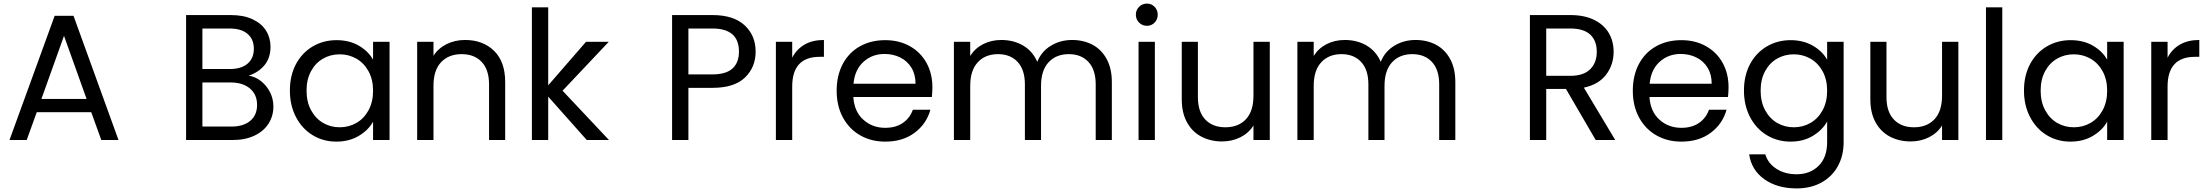

<svg xmlns="http://www.w3.org/2000/svg" viewBox="-20 -781 12316 1071"><path d="M489 -155H185L129 0H33L285 -693H390L641 0H545ZM463 -229 337 -581 211 -229Z M1367 -359Q1405 -353 1436.5 -328Q1468 -303 1486.5 -266Q1505 -229 1505 -187Q1505 -134 1478 -91.5Q1451 -49 1399.5 -24.5Q1348 0 1278 0H1018V-697H1268Q1339 -697 1389 -673.5Q1439 -650 1464 -610Q1489 -570 1489 -520Q1489 -458 1455.5 -417.5Q1422 -377 1367 -359ZM1109 -396H1262Q1326 -396 1361 -426Q1396 -456 1396 -509Q1396 -562 1361 -592Q1326 -622 1260 -622H1109ZM1270 -75Q1338 -75 1376 -107Q1414 -139 1414 -196Q1414 -254 1374 -287.5Q1334 -321 1267 -321H1109V-75Z M1597 -276Q1597 -360 1631 -423.5Q1665 -487 1724.5 -522Q1784 -557 1857 -557Q1929 -557 1982 -526Q2035 -495 2061 -448V-548H2153V0H2061V-102Q2034 -54 1980.5 -22.5Q1927 9 1856 9Q1783 9 1724 -27Q1665 -63 1631 -128Q1597 -193 1597 -276ZM2061 -275Q2061 -337 2036 -383Q2011 -429 1968.5 -453.5Q1926 -478 1875 -478Q1824 -478 1782 -454Q1740 -430 1715 -384Q1690 -338 1690 -276Q1690 -213 1715 -166.5Q1740 -120 1782 -95.5Q1824 -71 1875 -71Q1926 -71 1968.5 -95.5Q2011 -120 2036 -166.5Q2061 -213 2061 -275Z M2574 -558Q2674 -558 2736 -497.5Q2798 -437 2798 -323V0H2708V-310Q2708 -392 2667 -435.5Q2626 -479 2555 -479Q2483 -479 2440.5 -434Q2398 -389 2398 -303V0H2307V-548H2398V-470Q2425 -512 2471.5 -535Q2518 -558 2574 -558Z M3253 0 3038 -242V0H2947V-740H3038V-305L3249 -548H3376L3118 -275L3377 0Z M4195 -493Q4195 -406 4135.5 -348.5Q4076 -291 3954 -291H3820V0H3729V-697H3954Q4072 -697 4133.5 -640Q4195 -583 4195 -493ZM3954 -366Q4030 -366 4066 -399Q4102 -432 4102 -493Q4102 -622 3954 -622H3820V-366Z M4399 -459Q4423 -506 4467.5 -532Q4512 -558 4576 -558V-464H4552Q4399 -464 4399 -298V0H4308V-548H4399Z M5181 -295Q5181 -269 5178 -240H4740Q4745 -159 4795.5 -113.5Q4846 -68 4918 -68Q4977 -68 5016.5 -95.5Q5056 -123 5072 -169H5170Q5148 -90 5082 -40.5Q5016 9 4918 9Q4840 9 4778.5 -26Q4717 -61 4682 -125.5Q4647 -190 4647 -275Q4647 -360 4681 -424Q4715 -488 4776.5 -522.5Q4838 -557 4918 -557Q4996 -557 5056 -523Q5116 -489 5148.5 -429.5Q5181 -370 5181 -295ZM5087 -314Q5087 -366 5064 -403.5Q5041 -441 5001.5 -460.5Q4962 -480 4914 -480Q4845 -480 4796.5 -436Q4748 -392 4741 -314Z M5960 -558Q6024 -558 6074 -531.5Q6124 -505 6153 -452Q6182 -399 6182 -323V0H6092V-310Q6092 -392 6051.5 -435.5Q6011 -479 5942 -479Q5871 -479 5829 -433.5Q5787 -388 5787 -302V0H5697V-310Q5697 -392 5656.5 -435.5Q5616 -479 5547 -479Q5476 -479 5434 -433.5Q5392 -388 5392 -302V0H5301V-548H5392V-469Q5419 -512 5464.5 -535Q5510 -558 5565 -558Q5634 -558 5687 -527Q5740 -496 5766 -436Q5789 -494 5842 -526Q5895 -558 5960 -558Z M6378 -637Q6352 -637 6334 -655Q6316 -673 6316 -699Q6316 -725 6334 -743Q6352 -761 6378 -761Q6403 -761 6420.5 -743Q6438 -725 6438 -699Q6438 -673 6420.5 -655Q6403 -637 6378 -637ZM6422 -548V0H6331V-548Z M7063 -548V0H6972V-81Q6946 -39 6899.5 -15.5Q6853 8 6797 8Q6733 8 6682 -18.5Q6631 -45 6601.5 -98Q6572 -151 6572 -227V-548H6662V-239Q6662 -158 6703 -114.5Q6744 -71 6815 -71Q6888 -71 6930 -116Q6972 -161 6972 -247V-548Z M7876 -558Q7940 -558 7990 -531.5Q8040 -505 8069 -452Q8098 -399 8098 -323V0H8008V-310Q8008 -392 7967.5 -435.5Q7927 -479 7858 -479Q7787 -479 7745 -433.5Q7703 -388 7703 -302V0H7613V-310Q7613 -392 7572.5 -435.5Q7532 -479 7463 -479Q7392 -479 7350 -433.5Q7308 -388 7308 -302V0H7217V-548H7308V-469Q7335 -512 7380.5 -535Q7426 -558 7481 -558Q7550 -558 7603 -527Q7656 -496 7682 -436Q7705 -494 7758 -526Q7811 -558 7876 -558Z M8881 0 8715 -285H8605V0H8514V-697H8739Q8818 -697 8872.5 -670Q8927 -643 8954 -597Q8981 -551 8981 -492Q8981 -420 8939.5 -365Q8898 -310 8815 -292L8990 0ZM8605 -358H8739Q8813 -358 8850 -394.5Q8887 -431 8887 -492Q8887 -554 8850.5 -588Q8814 -622 8739 -622H8605Z M9622 -295Q9622 -269 9619 -240H9181Q9186 -159 9236.5 -113.5Q9287 -68 9359 -68Q9418 -68 9457.5 -95.5Q9497 -123 9513 -169H9611Q9589 -90 9523 -40.5Q9457 9 9359 9Q9281 9 9219.5 -26Q9158 -61 9123 -125.5Q9088 -190 9088 -275Q9088 -360 9122 -424Q9156 -488 9217.5 -522.5Q9279 -557 9359 -557Q9437 -557 9497 -523Q9557 -489 9589.5 -429.5Q9622 -370 9622 -295ZM9528 -314Q9528 -366 9505 -403.5Q9482 -441 9442.5 -460.5Q9403 -480 9355 -480Q9286 -480 9237.5 -436Q9189 -392 9182 -314Z M9968 -557Q10039 -557 10092.5 -526Q10146 -495 10172 -448V-548H10264V12Q10264 87 10232 145.5Q10200 204 10140.5 237Q10081 270 10002 270Q9894 270 9822 219Q9750 168 9737 80H9827Q9842 130 9889 160.5Q9936 191 10002 191Q10077 191 10124.5 144Q10172 97 10172 12V-103Q10145 -55 10092 -23Q10039 9 9968 9Q9895 9 9835.5 -27Q9776 -63 9742 -128Q9708 -193 9708 -276Q9708 -360 9742 -423.5Q9776 -487 9835.5 -522Q9895 -557 9968 -557ZM10172 -275Q10172 -337 10147 -383Q10122 -429 10079.5 -453.5Q10037 -478 9986 -478Q9935 -478 9893 -454Q9851 -430 9826 -384Q9801 -338 9801 -276Q9801 -213 9826 -166.5Q9851 -120 9893 -95.5Q9935 -71 9986 -71Q10037 -71 10079.5 -95.5Q10122 -120 10147 -166.5Q10172 -213 10172 -275Z M10904 -548V0H10813V-81Q10787 -39 10740.5 -15.5Q10694 8 10638 8Q10574 8 10523 -18.5Q10472 -45 10442.5 -98Q10413 -151 10413 -227V-548H10503V-239Q10503 -158 10544 -114.5Q10585 -71 10656 -71Q10729 -71 10771 -116Q10813 -161 10813 -247V-548Z M11149 -740V0H11058V-740Z M11270 -276Q11270 -360 11304 -423.5Q11338 -487 11397.5 -522Q11457 -557 11530 -557Q11602 -557 11655 -526Q11708 -495 11734 -448V-548H11826V0H11734V-102Q11707 -54 11653.5 -22.5Q11600 9 11529 9Q11456 9 11397 -27Q11338 -63 11304 -128Q11270 -193 11270 -276ZM11734 -275Q11734 -337 11709 -383Q11684 -429 11641.5 -453.5Q11599 -478 11548 -478Q11497 -478 11455 -454Q11413 -430 11388 -384Q11363 -338 11363 -276Q11363 -213 11388 -166.5Q11413 -120 11455 -95.5Q11497 -71 11548 -71Q11599 -71 11641.5 -95.5Q11684 -120 11709 -166.5Q11734 -213 11734 -275Z M12071 -459Q12095 -506 12139.5 -532Q12184 -558 12248 -558V-464H12224Q12071 -464 12071 -298V0H11980V-548H12071Z"/></svg>

Font: A Bank Premium Regular
Style: Regular
Weight: 400
Designer: Ninad Kale (Devanagari), Jonny Pinhorn (Latin), Htun Naung (Myanmar)
Foundry: Indian Type Foundry
Version: 4.004